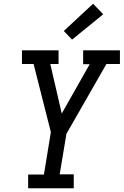

<svg xmlns="http://www.w3.org/2000/svg" viewBox="-20 -1003 659 1023"><path d="M373 0H130V-73H214L251 -299L159 -662H97V-735H292V-662H248L309 -398L458 -661H423V-735H619V-662H547L334 -290L298 -74H373ZM364 -792 320 -838 476 -983 530 -927Z"/></svg>

Font: Iosevka HT Extended
Style: Italic
Weight: 400
Width: 7
Italic angle: -9°
Monospace: yes
Designer: Belleve Invis
Foundry: Belleve Invis
Version: Version 32.3.0; ttfautohint (v1.8.4)